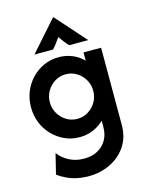

<svg xmlns="http://www.w3.org/2000/svg" viewBox="-127 -715 770 1012"><g transform="rotate(-15 258.5 -209.0)"><path d="M229.9 220.8Q197.2 220.8 167.4 214.6Q137.5 208.3 111.5 196.2Q85.4 184 63.9 168.1L91 57.6Q113.2 87.5 149 106.2Q184.7 125 229.9 125Q273.6 125 304.9 107.6Q336.1 90.3 353.1 60.1Q370.1 29.9 370.1 -9.7V-44.4Q345.1 -19.4 311.1 -4.9Q277.1 9.7 236.1 9.7Q193.1 9.7 155.6 -7.3Q118.1 -24.3 89.2 -54.2Q60.4 -84 44.4 -123.6Q28.5 -163.2 28.5 -208.3Q28.5 -253.5 44.4 -293.1Q60.4 -332.6 89.2 -362.5Q118.1 -392.4 155.6 -409.4Q193.1 -426.4 236.1 -426.4Q277.1 -426.4 311.8 -411.8Q346.5 -397.2 370.8 -371.5V-416.7H466.7V4.2Q466.7 72.2 433.7 120.8Q400.7 169.4 346.5 195.1Q292.4 220.8 229.9 220.8ZM249.3 -86.8Q282.6 -86.8 309.4 -103.5Q336.1 -120.1 352.1 -147.6Q368.1 -175 368.1 -208.3Q368.1 -241.7 352.1 -269.1Q336.1 -296.5 309.4 -313.2Q282.6 -329.9 250 -329.9Q216.7 -329.9 189.9 -313.2Q163.2 -296.5 147.2 -269.1Q131.2 -241.7 131.2 -208.3Q131.2 -175 147.2 -147.6Q163.2 -120.1 189.9 -103.5Q216.7 -86.8 249.3 -86.8ZM118.1 -472.9 263.9 -637.5H265.3L411.8 -472.9H307.6Q295.1 -486.1 285.1 -499.3Q275 -512.5 263.2 -529.2Q251.4 -512.5 241.7 -499.3Q231.9 -486.1 219.4 -472.9Z"/></g></svg>

Font: Afacad Flux SemiBold
Style: Regular
Weight: 600
Designer: Kristian Moeller
Foundry: Dicotype
Version: Version 1.100